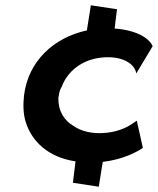

<svg xmlns="http://www.w3.org/2000/svg" viewBox="-20 -602 598 727"><path d="M521 -42 498 -145C494 -142 487 -138 482 -134C461 -120 427 -103 380 -99C331 -94 287 -105 260 -124C223 -145 200 -182 201 -231L203 -242C204 -253 208 -264 214 -274C235 -331 289 -376 364 -384C441 -392 490 -362 496 -324L558 -427C545 -458 496 -488 414 -494L423 -567L324 -582L309 -487C182 -459 87 -370 71 -241C67 -205 68 -171 77 -141C101 -64 165 -6 266 9L256 90L354 105L369 11C446 2 499 -27 521 -42Z"/></svg>

Font: Bluebird
Style: ExtObl
Weight: 400
Designer: Jasper
Foundry: Cannot Into Space Fonts
Version: Version 0.98